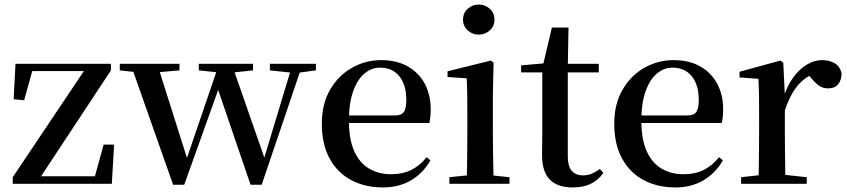

<svg xmlns="http://www.w3.org/2000/svg" viewBox="-20 -807 3720 843"><path d="M36 0V-29L361 -514V-485L353 -495H234H94L127 -514L86 -367L40 -371L48 -527H467V-498L147 -13L152 -52L154 -33H277H420L392 -16L435 -172H481L471 0Z M740 4 553 -527H670L809 -88H792L797 -102L942 -527H997L1150 -88H1132L1136 -100L1265 -527H1309L1129 4H1080L925 -450H952L945 -432L789 4ZM506 -498V-527H768V-498L643 -487H607ZM853 -498V-527H1091V-498L988 -487H958ZM1165 -498V-527H1367V-498L1285 -487H1270Z M1661 16Q1583 16 1522.5 -16Q1462 -48 1427.5 -110.5Q1393 -173 1393 -264Q1393 -351 1429.5 -413.5Q1466 -476 1525.5 -509.5Q1585 -543 1653 -543Q1723 -543 1772 -514.5Q1821 -486 1846 -437.5Q1871 -389 1871 -328Q1871 -292 1865 -267H1443V-300H1714Q1743 -300 1753.5 -316Q1764 -332 1764 -369Q1764 -434 1733.5 -472Q1703 -510 1649 -510Q1611 -510 1580 -484Q1549 -458 1530.5 -406Q1512 -354 1512 -277Q1512 -195 1535.5 -143Q1559 -91 1601 -66.5Q1643 -42 1696 -42Q1749 -42 1787 -61.5Q1825 -81 1853 -117L1870 -103Q1838 -47 1785 -15.5Q1732 16 1661 16Z M1953 0V-29L2061 -40H2110L2217 -29V0ZM2029 0Q2030 -25 2030.5 -66.5Q2031 -108 2031.5 -153Q2032 -198 2032 -232V-300Q2032 -350 2031.5 -388.5Q2031 -427 2029 -463L1945 -469V-494L2135 -541L2147 -532L2144 -385V-232Q2144 -198 2144.5 -153Q2145 -108 2146 -66.5Q2147 -25 2148 0ZM2082 -655Q2054 -655 2033.5 -673.5Q2013 -692 2013 -721Q2013 -750 2033.5 -768.5Q2054 -787 2082 -787Q2110 -787 2130.5 -768.5Q2151 -750 2151 -721Q2151 -692 2130.5 -673.5Q2110 -655 2082 -655Z M2417 -489V-527H2609V-489ZM2495 16Q2428 16 2394 -18.5Q2360 -53 2360 -126Q2360 -152 2360.5 -173Q2361 -194 2361 -223V-489H2268V-520L2382 -530L2363 -516L2403 -686H2476L2473 -511V-500V-121Q2473 -77 2490.5 -57Q2508 -37 2540 -37Q2561 -37 2577.5 -44Q2594 -51 2614 -65L2629 -48Q2608 -17 2575 -0.5Q2542 16 2495 16Z M2945 16Q2867 16 2806.5 -16Q2746 -48 2711.5 -110.5Q2677 -173 2677 -264Q2677 -351 2713.5 -413.5Q2750 -476 2809.5 -509.5Q2869 -543 2937 -543Q3007 -543 3056 -514.5Q3105 -486 3130 -437.5Q3155 -389 3155 -328Q3155 -292 3149 -267H2727V-300H2998Q3027 -300 3037.5 -316Q3048 -332 3048 -369Q3048 -434 3017.5 -472Q2987 -510 2933 -510Q2895 -510 2864 -484Q2833 -458 2814.5 -406Q2796 -354 2796 -277Q2796 -195 2819.5 -143Q2843 -91 2885 -66.5Q2927 -42 2980 -42Q3033 -42 3071 -61.5Q3109 -81 3137 -117L3154 -103Q3122 -47 3069 -15.5Q3016 16 2945 16Z M3234 0V-29L3343 -41H3410L3522 -29V0ZM3310 0Q3311 -25 3311.5 -66.5Q3312 -108 3312.5 -153Q3313 -198 3313 -232V-301Q3313 -352 3312.5 -388.5Q3312 -425 3310 -461L3227 -467V-492L3406 -541L3419 -532L3426 -390V-389V-232Q3426 -198 3426.5 -153Q3427 -108 3427.5 -66.5Q3428 -25 3429 0ZM3425 -320 3397 -377H3420Q3435 -429 3462 -466Q3489 -503 3522 -523Q3555 -543 3589 -543Q3621 -543 3644.5 -529.5Q3668 -516 3675 -485Q3675 -456 3660.5 -437.5Q3646 -419 3615 -419Q3593 -419 3576 -431Q3559 -443 3541 -465L3518 -490L3558 -486Q3511 -467 3479.5 -428Q3448 -389 3425 -320Z"/></svg>

Font: Noto Serif SC ExtraLight SemiBold
Style: Regular
Weight: 600
Version: Version 2.002-H1;hotconv 1.1.0;makeotfexe 2.6.0